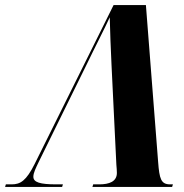

<svg xmlns="http://www.w3.org/2000/svg" viewBox="-67 -734 724 754"><path d="M-47 0H177L180 -10H154C90 -10 64 -18 64 -40C64 -55 73 -73 87 -102L269 -472C309 -555 343 -620 364 -666C365 -619 368 -537 371 -478L390 -87C391 -76 392 -64 392 -55C392 -21 362 -10 323 -10H299L296 0H609L612 -10H601C565 -10 559 -32 554 -98L506 -714H379L69 -90C36 -24 13 -10 -21 -10H-44Z"/></svg>

Font: Noto Serif Display Condensed ExtraBold
Style: Italic
Weight: 800
Width: 3
Italic angle: -12°
Designer: Monotype Design Team
Foundry: Monotype Imaging Inc.
Version: Version 2.009